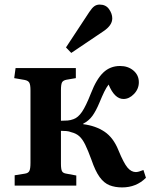

<svg xmlns="http://www.w3.org/2000/svg" viewBox="-20 -810 665 838"><path d="M513 8Q482 8 458 -1.5Q434 -11 415 -37Q396 -63 379 -113Q364 -154 352 -178.5Q340 -203 326 -215.5Q312 -228 291 -233Q281 -237 270 -238Q259 -239 246 -239V-95Q246 -72 250.5 -63Q255 -54 270 -52L313 -44V0H44V-45L88 -52Q103 -54 108 -63.5Q113 -73 113 -99V-416Q113 -440 108 -449Q103 -458 88 -461L42 -469L48 -513H311V-469L270 -462Q255 -459 250.5 -450Q246 -441 246 -416V-283Q262 -283 275 -284Q288 -285 301 -290Q321 -297 338 -322Q355 -347 377 -403Q401 -465 431 -493.5Q461 -522 504 -522Q539 -522 562.5 -502Q586 -482 586 -451Q586 -422 565 -400Q544 -378 519 -378Q480 -378 454 -441Q444 -428 435 -409.5Q426 -391 414 -362Q399 -326 383.5 -304.5Q368 -283 343 -270V-268Q398 -261 436.5 -235Q475 -209 497 -154Q520 -98 536.5 -78.5Q553 -59 573 -59Q584 -59 606 -68L617 -34Q575 8 513 8ZM291 -579 268 -603 370 -758Q382 -776 392 -783Q402 -790 415 -790Q442 -790 456 -770Q470 -750 470 -730Q470 -714 460 -700Q450 -686 432 -674Z"/></svg>

Font: Literata 36pt SemiBold
Style: Regular
Weight: 600
Designer: Latin by Veronika Burian and Jose Scaglione. Greek by Irene Vlachou. Cyrillic by Vera Evstafieva.
Foundry: TypeTogether
Version: Version 3.002